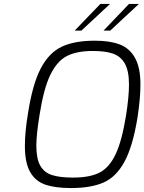

<svg xmlns="http://www.w3.org/2000/svg" viewBox="-20 -946 731 972"><path d="M106 -207Q106 -279 122 -374Q145 -521 186.5 -600Q228 -679 292.5 -709.5Q357 -740 460 -740Q536 -740 586 -721Q636 -702 663.5 -653Q691 -604 691 -518Q691 -449 676 -350Q652 -204 610 -127Q568 -50 504 -22Q440 6 339 6Q260 6 210 -11Q160 -28 133 -74.5Q106 -121 106 -207ZM618 -361Q633 -456 633 -518Q633 -587 612 -624Q591 -661 552 -674.5Q513 -688 450 -688Q368 -688 318 -662Q268 -636 234.5 -566.5Q201 -497 180 -363Q164 -264 164 -209Q164 -143 183.5 -108Q203 -73 242.5 -60Q282 -47 350 -47Q433 -47 482.5 -71.5Q532 -96 564.5 -163.5Q597 -231 618 -361ZM488 -926H537L392 -791H358ZM633 -926H683L538 -791H504Z"/></svg>

Font: Exo Light
Style: Italic
Weight: 300
Italic angle: -9°
Designer: Natanael Gama
Foundry: Natanael Gama
Version: Version 1.500; ttfautohint (v1.6)